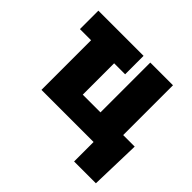

<svg xmlns="http://www.w3.org/2000/svg" viewBox="-166 -738 1088 1088"><g transform="rotate(45 378.0 -194.0)"><path d="M727.3 156.2H552.6V0H134.9V-397.7H45.5V-545.5H407.7V-397.7H319.6V-146.3H461.6V-545.5H643.5V-146.3H735.8Z"/></g></svg>

Font: Linik Sans Black
Style: Regular
Weight: 900
Designer: Fonts by Rasmus Andersson / Changes by Cristiano Sobral with parts from Marc Monis
Foundry: rsms
Version: Version 3.020; ttfautohint (v1.6)